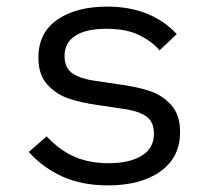

<svg xmlns="http://www.w3.org/2000/svg" viewBox="-20 -548 640 580"><path d="M67 -89 121 -136Q159 -95 204 -75Q249 -55 308 -55Q371 -55 408 -77.5Q445 -100 445 -144Q445 -181 421 -197Q397 -213 354 -219L273 -231Q224 -238 187 -250.5Q150 -263 123 -292.5Q96 -322 96 -374Q96 -449 153 -488.5Q210 -528 304 -528Q436 -528 514 -445L462 -396Q439 -423 400.5 -442Q362 -461 301 -461Q240 -461 207.5 -440Q175 -419 175 -379Q175 -342 199.5 -326Q224 -310 266 -304L347 -292Q397 -285 434 -272.5Q471 -260 497.5 -230.5Q524 -201 524 -149Q524 -73 465 -30.5Q406 12 306 12Q228 12 169 -14.5Q110 -41 67 -89Z"/></svg>

Font: iA Writer Mono V
Style: Regular
Weight: 400
Designer: Mike Abbink, Paul van der Laan, Pieter van Rosmalen
Foundry: Bold Monday
Version: Version 2.000